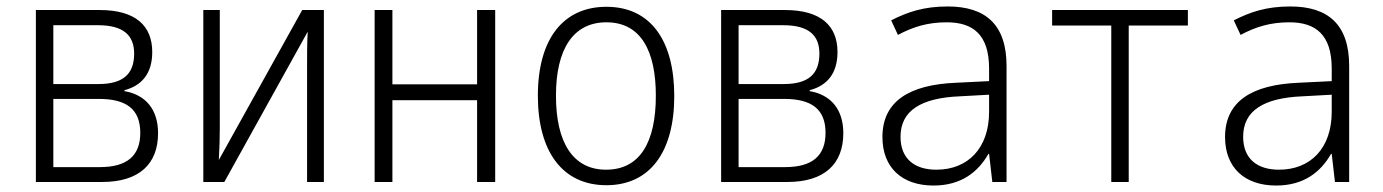

<svg xmlns="http://www.w3.org/2000/svg" viewBox="-20 -563 4280 594"><path d="M91 0H296C411 0 469 -56 469 -151C469 -225 430 -270 365 -281V-284C419 -298 451 -336 451 -402C451 -483 400 -532 288 -532H91ZM145 -303V-485H283C363 -485 395 -453 395 -397C395 -335 362 -303 285 -303ZM145 -46V-257H286C370 -257 414 -226 414 -152C414 -81 373 -46 289 -46Z M609 0H674L932 -465C930 -429 930 -394 930 -359V0H982V-532H915L657 -68C659 -104 660 -135 660 -169V-532H609Z M1139 0H1194V-253H1456V0H1512V-532H1456V-302H1194V-532H1139Z M1856 10C1991 10 2066 -93 2066 -266C2066 -436 1994 -542 1856 -542C1723 -542 1644 -443 1644 -267C1644 -93 1721 10 1856 10ZM1855 -38C1752 -38 1700 -123 1700 -267C1700 -412 1754 -494 1856 -494C1963 -494 2009 -405 2009 -267C2009 -123 1960 -38 1855 -38Z M2211 0H2416C2531 0 2589 -56 2589 -151C2589 -225 2550 -270 2485 -281V-284C2539 -298 2571 -336 2571 -402C2571 -483 2520 -532 2408 -532H2211ZM2265 -303V-485H2403C2483 -485 2515 -453 2515 -397C2515 -335 2482 -303 2405 -303ZM2265 -46V-257H2406C2490 -257 2534 -226 2534 -152C2534 -81 2493 -46 2409 -46Z M2868 11C2954 11 3006 -31 3038 -87H3040L3050 0H3094V-359C3094 -487 3029 -543 2912 -543C2838 -543 2788 -526 2737 -500L2758 -455C2805 -480 2850 -494 2909 -494C2990 -494 3040 -456 3040 -351V-312L2938 -307C2792 -301 2710 -249 2710 -139C2710 -45 2770 11 2868 11ZM2877 -38C2809 -38 2766 -72 2766 -140C2766 -221 2830 -260 2949 -265L3040 -270V-217C3040 -104 2974 -38 2877 -38Z M3418 0H3472V-484H3655V-532H3235V-484H3418Z M3928 11C4014 11 4066 -31 4098 -87H4100L4110 0H4154V-359C4154 -487 4089 -543 3972 -543C3898 -543 3848 -526 3797 -500L3818 -455C3865 -480 3910 -494 3969 -494C4050 -494 4100 -456 4100 -351V-312L3998 -307C3852 -301 3770 -249 3770 -139C3770 -45 3830 11 3928 11ZM3937 -38C3869 -38 3826 -72 3826 -140C3826 -221 3890 -260 4009 -265L4100 -270V-217C4100 -104 4034 -38 3937 -38Z"/></svg>

Font: Noto Sans Mono Condensed Light
Style: Regular
Weight: 300
Width: 3
Designer: Monotype Design Team
Foundry: Monotype Imaging Inc.
Version: Version 2.014